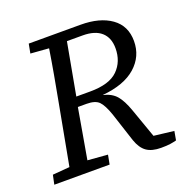

<svg xmlns="http://www.w3.org/2000/svg" viewBox="-122 -786 891 910"><g transform="rotate(-20 323.0 -330.5)"><path d="M371 -619H292L244 -357H314Q411 -357 454 -399.5Q497 -442 497 -509Q497 -562 465 -590.5Q433 -619 371 -619ZM109 -623 118 -670H379Q476 -670 533.5 -629Q591 -588 591 -511Q591 -434 533 -382.5Q475 -331 364 -321Q407 -311 430 -284.5Q453 -258 472 -204L524 -57L625 -45L617 0Q602 4 585 6.5Q568 9 539 9Q493 9 466.5 -9.5Q440 -28 425 -71L377 -218Q359 -270 340 -289Q321 -308 278 -308H234Q223 -244 212 -181Q201 -118 190 -55L291 -47L282 0H3L13 -47L99 -54L156 -360Q168 -424 179.5 -488Q191 -552 201 -616Z"/></g></svg>

Font: Source Serif 4 SmText
Style: Italic
Weight: 400
Italic angle: -12°
Designer: Frank Grießhammer
Foundry: Adobe
Version: Version 4.005;hotconv 1.1.0;makeotfexe 2.6.0